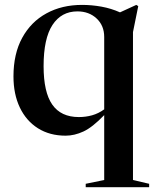

<svg xmlns="http://www.w3.org/2000/svg" viewBox="-20 -543 634 784"><path d="M589 207.5V221.5H330V207.5L405.5 192V-73Q358 -23.5 321 -6.2Q284 11 248 11Q183 11 135 -19.2Q87 -49.5 61 -104Q35 -158.5 35 -231Q35 -323.5 70.8 -388.8Q106.5 -454 169.8 -488.5Q233 -523 315 -523Q354.5 -523 394.5 -515.8Q434.5 -508.5 470 -492.5L536.5 -523L544.5 -518L523 -412V192ZM158 -273Q158 -166.5 193.5 -115.8Q229 -65 302 -65Q330 -65 356 -72.2Q382 -79.5 405.5 -96.5V-392Q405.5 -438.5 374.5 -467.5Q343.5 -496.5 296 -496.5Q230.5 -496.5 194.2 -441Q158 -385.5 158 -273Z"/></svg>

Font: Newsreader Display Medium
Style: Regular
Weight: 500
Designer: Hugues Gentile
Foundry: Production Type
Version: Version 1.001